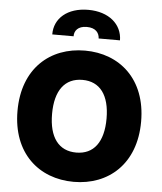

<svg xmlns="http://www.w3.org/2000/svg" viewBox="-62 -995 894 1059"><g transform="rotate(5 385.5 -466.0)"><path d="M727.5 -353.5C727.5 -588.9 577.1 -716.8 385.7 -716.8C192.4 -716.8 43 -588.9 43 -353.5C43 -119.1 192.4 9.8 385.7 9.8C577.1 9.8 727.5 -118.2 727.5 -353.5ZM536.1 -353.5C536.1 -223.6 482.4 -152.3 385.7 -152.3C288.1 -152.3 234.4 -223.6 234.4 -353.5C234.4 -483.4 288.1 -554.7 385.7 -554.7C482.4 -554.7 536.1 -483.4 536.1 -353.5ZM197.3 -790H315.4C314.5 -819.3 334 -847.7 383.8 -847.7C434.6 -847.7 453.1 -819.3 454.1 -790H572.3C571.3 -878.9 498 -942.4 383.8 -942.4C268.6 -942.4 196.3 -878.9 197.3 -790Z"/></g></svg>

Font: Pretendard Black
Style: Regular
Weight: 900
Designer: Base glyphs from Inter by Rasmus Andersson; Hangeul glyphs from Noto Sans CJK(Source Han Sans) by Jang Soo-young and Kan
Foundry: Kil Hyung-jin
Version: Version 1.309;Glyphs 3.2 (3225)